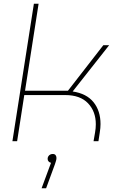

<svg xmlns="http://www.w3.org/2000/svg" viewBox="-20 -750 660 1020"><path d="M46 0 160 -730H185L113 -268H341L529 -510H560L366 -264Q440 -253 477 -207Q514 -161 514 -91Q514 -81 513 -69.5Q512 -58 510 -46L503 0H477L485 -46Q487 -57 488 -68.5Q489 -80 489 -90Q489 -158 447.5 -201.5Q406 -245 326 -245H109L71 0ZM201 250 251 115Q243 113 238 107.5Q233 102 233 94Q233 86 237 80Q241 74 247 71Q253 68 260 68Q271 68 275.5 74.5Q280 81 280 89Q280 96 277.5 104.5Q275 113 272 122L225 250Z"/></svg>

Font: MuseoModerno Thin Thin
Style: Italic
Weight: 250
Italic angle: -9°
Version: Version 1.003